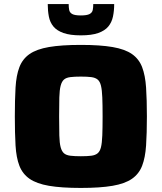

<svg xmlns="http://www.w3.org/2000/svg" viewBox="-20 -917 796 945"><path d="M378 8Q282 8 221 -2.5Q160 -13 125.5 -37Q91 -61 75.5 -101Q60 -141 56.5 -201Q53 -261 53 -344Q53 -426 56.5 -486Q60 -546 75.5 -586.5Q91 -627 125.5 -651Q160 -675 221 -685.5Q282 -696 378 -696Q473 -696 534 -685.5Q595 -675 629.5 -651Q664 -627 679.5 -586.5Q695 -546 699 -486Q703 -426 703 -344Q703 -261 699 -201Q695 -141 679.5 -101Q664 -61 629.5 -37Q595 -13 534 -2.5Q473 8 378 8ZM378 -148Q409 -148 429 -150.5Q449 -153 460.5 -162.5Q472 -172 477 -192.5Q482 -213 483.5 -250Q485 -287 485 -344Q485 -401 483.5 -437.5Q482 -474 477 -495Q472 -516 460.5 -525.5Q449 -535 429 -537.5Q409 -540 378 -540Q347 -540 326.5 -537.5Q306 -535 295 -525.5Q284 -516 278.5 -495Q273 -474 272 -437.5Q271 -401 271 -344Q271 -287 272 -250Q273 -213 278.5 -192.5Q284 -172 295 -162.5Q306 -153 326.5 -150.5Q347 -148 378 -148ZM378 -743Q325 -743 292.5 -754.5Q260 -766 243 -786.5Q226 -807 220.5 -835.5Q215 -864 215 -897H318Q318 -881 320.5 -868Q323 -855 335.5 -848Q348 -841 378 -841Q408 -841 421 -848Q434 -855 436.5 -868Q439 -881 439 -897H542Q542 -864 536 -835.5Q530 -807 513 -786.5Q496 -766 463.5 -754.5Q431 -743 378 -743Z"/></svg>

Font: Saira SemiExpanded ExtraBold
Style: Regular
Weight: 800
Width: 6
Designer: Hector Gatti with collaboration of the Omnibus-Type team
Foundry: Omnibus-Type
Version: Version 1.101